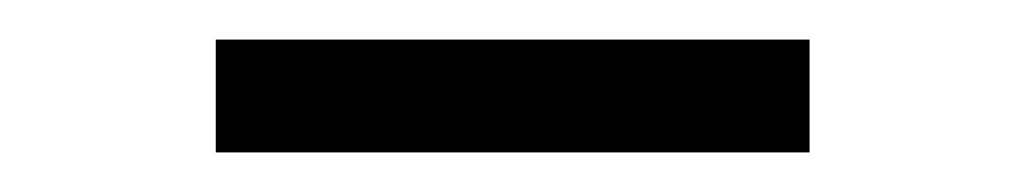

<svg xmlns="http://www.w3.org/2000/svg" viewBox="-20 -751 518 97"><path d="M89 -731H389V-674H89Z"/></svg>

Font: Roboto Serif SemiCondensed Light
Style: Regular
Weight: 300
Width: 4
Designer: Greg Gazdowicz
Foundry: Commercial Type
Version: Version 1.007